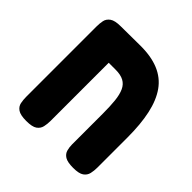

<svg xmlns="http://www.w3.org/2000/svg" viewBox="-161 -714 851 851"><g transform="rotate(45 265.0 -288.0)"><path d="M124 9Q87 9 71 -2Q55 -13 51.5 -30.5Q48 -48 48 -67V-508Q48 -527 51.5 -544Q55 -561 71 -572.5Q87 -584 124 -584L241 -585Q311 -586 359.5 -566Q408 -546 437 -505Q466 -464 479.5 -402Q493 -340 493 -257V-68Q493 -48 489 -30.5Q485 -13 469.5 -2Q454 9 418 9Q382 9 366 -1Q350 -11 345.5 -27.5Q341 -44 341 -61V-255Q341 -300 337.5 -333.5Q334 -367 324 -389Q314 -411 294.5 -421.5Q275 -432 244 -432H200V-68Q200 -48 196 -30.5Q192 -13 176.5 -2Q161 9 124 9Z"/></g></svg>

Font: Fredoka Condensed SemiBold
Style: Regular
Weight: 600
Width: 3
Designer: Ben Nathan
Foundry: Milena B. Brandão, Ben Nathan
Version: Version 2.001